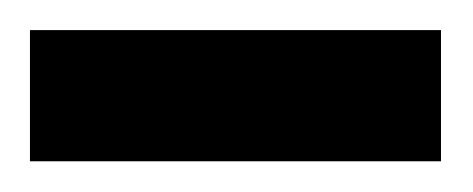

<svg xmlns="http://www.w3.org/2000/svg" viewBox="-42 -105 308 125"><path d="M245.1 -85.4V0H-22.5V-85.4Z"/></svg>

Font: Dima Niloofar
Style: Regular
Weight: 400
Designer: R.Balvardi
Foundry: Dima Software Group
Version: Version 3.00;November 13, 2018;FontCreator 11.5.0.2427 64-bi